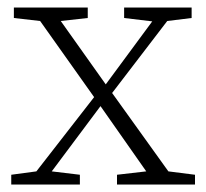

<svg xmlns="http://www.w3.org/2000/svg" viewBox="-20 -492 550 512"><path d="M311 -444V-472H491V-444L426 -436L279 -244L429 -35L500 -26V0H292V-26L370 -35L248 -209L118 -35L193 -26V0H10V-26L77 -35L231 -233L87 -436L17 -444V-472H214V-444L142 -436L262 -267L386 -435Z"/></svg>

Font: Source Serif Pro Light
Style: Regular
Weight: 300
Designer: Frank Grießhammer
Foundry: Adobe Systems Incorporated
Version: Version 3.001;hotconv 1.0.111;makeotfexe 2.5.65597